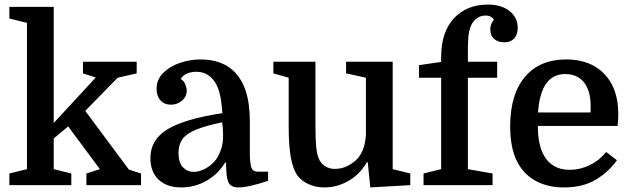

<svg xmlns="http://www.w3.org/2000/svg" viewBox="-20 -810 2763 840"><path d="M358 -51 417 -70 278 -257 215 -204V-70L292 -51V0H21V-51L98 -70V-710L21 -729V-780H215V-272L399 -471L343 -489V-540H578V-489L495 -470L353 -325L544 -68L597 -51V0H358Z M638 -118Q638 -199 713 -244.5Q788 -290 953 -315Q949 -368 942 -397Q935 -426 924 -445Q910 -469 889 -482.5Q868 -496 839 -496Q816 -496 797 -487.5Q778 -479 771 -464Q785 -456 791 -440.5Q797 -425 797 -413Q797 -388 776.5 -370Q756 -352 728 -352Q699 -352 682 -371Q665 -390 665 -421Q665 -462 694 -491Q723 -520 767.5 -535Q812 -550 858 -550Q903 -550 939.5 -537Q976 -524 999 -502Q1073 -435 1073 -281V-146Q1073 -97 1079.5 -78Q1086 -59 1108 -59H1153V-19Q1067 10 1023 10Q990 10 979.5 -12Q969 -34 969 -99H965Q934 -48 883 -19Q832 10 773 10Q710 10 674 -24Q638 -58 638 -118ZM827 -58Q851 -58 878 -72Q905 -86 925 -112Q937 -128 946.5 -154.5Q956 -181 956 -217Q956 -231 955 -246.5Q954 -262 952 -275Q879 -260 837 -242.5Q795 -225 778 -201Q761 -177 761 -141Q761 -98 780.5 -78Q800 -58 827 -58Z M1360 -540V-267Q1360 -203 1363 -171Q1366 -139 1373 -120Q1382 -96 1401.5 -83.5Q1421 -71 1444 -71Q1471 -71 1494 -81Q1517 -91 1536 -108Q1577 -145 1581 -223V-470L1494 -489V-540H1698V-70L1775 -51V0L1600 10L1589 -100H1585Q1556 -49 1506 -19.5Q1456 10 1399 10Q1361 10 1329.5 -4.5Q1298 -19 1280 -44Q1261 -72 1252 -123Q1243 -174 1243 -259V-470L1176 -489V-540Z M1813 -470V-525L1910 -539V-560Q1910 -670 1966 -730Q2022 -790 2115 -790Q2174 -790 2209.5 -761.5Q2245 -733 2245 -689Q2245 -658 2229.5 -641.5Q2214 -625 2187 -625Q2158 -625 2141.5 -640Q2125 -655 2125 -682Q2125 -705 2141 -724Q2129 -742 2106 -742Q2085 -742 2071 -733Q2050 -720 2040.5 -697.5Q2031 -675 2029 -647.5Q2027 -620 2027 -590V-540H2155V-470H2027V-70L2135 -51V0H1833V-51L1910 -70V-470Z M2682 -259H2333Q2333 -189 2353 -143Q2370 -105 2400.5 -86Q2431 -67 2472 -67Q2517 -67 2559 -87Q2601 -107 2632 -145L2679 -109Q2644 -59 2587.5 -24.5Q2531 10 2447 10Q2375 10 2322 -19.5Q2269 -49 2241 -106Q2226 -137 2219 -175Q2212 -213 2212 -257Q2212 -397 2276.5 -473.5Q2341 -550 2457 -550Q2563 -550 2624 -486.5Q2685 -423 2685 -311Q2685 -300 2684.5 -290.5Q2684 -281 2682 -259ZM2453 -486Q2345 -486 2334 -318H2564V-346Q2564 -413 2535 -449.5Q2506 -486 2453 -486Z"/></svg>

Font: Domine SemiBold
Style: Regular
Weight: 600
Designer: Pablo Impallari, Rodrigo Fuenzalida, Brenda Gallo
Foundry: Pablo Impallari, Rodrigo Fuenzalida, Brenda Gallo
Version: Version 2.000